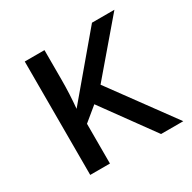

<svg xmlns="http://www.w3.org/2000/svg" viewBox="-126 -661 785 786"><g transform="rotate(-30 267.0 -268.0)"><path d="M178.2 0H85V-536.1H178.2V-397Q178.2 -329.1 171.9 -262.2L402.8 -536.1H508.8L306.2 -298.8L524.9 0H419.9L244.1 -242.2L178.2 -188Z"/></g></svg>

Font: NotoSans
Style: Regular
Weight: 400
Designer: Monotype Design team
Foundry: Monotype Imaging Inc.
Version: Version 1.04